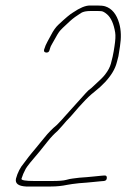

<svg xmlns="http://www.w3.org/2000/svg" viewBox="-20 -653 459 698"><path d="M74.6 25H165.5C186 25 205.6 23 224.2 19C230.5 17.7 236.6 16.7 242.7 16L267.4 13L293.7 11C302.5 10.3 311.3 9.5 320.1 8.5C329 7.5 337.4 6.7 345.5 6L357.7 5C364.5 4.3 368 0.7 368.4 -6C368.8 -12.7 365.6 -15.7 358.9 -15L346.7 -14C338.6 -13.3 330.3 -12.5 321.8 -11.5C313.3 -10.5 304.5 -9.7 295.4 -9C286.3 -8.3 277.4 -7.7 268.6 -7L244.4 -4C237.8 -3.3 229.8 -1.7 220.3 1C210.9 3.7 193.7 5 168.7 5H104.7C72.7 5 57.1 2.3 58 -3C61.5 -14.7 66.7 -26.8 73.5 -39.4C78 -47.7 95.2 -69.1 124.9 -103.5C129.8 -109.2 138.7 -120.3 151.6 -136.9C164.5 -153.5 177.5 -166.8 189.3 -177L206.1 -195.5C211.8 -201.8 216.9 -207.7 221.2 -213L236.5 -229C242 -235 247 -240.8 251.7 -246.5C256.3 -252.2 261.2 -257.8 266.4 -263.5C271.5 -269.2 276.9 -275 282.6 -281C288.3 -287 294.1 -293.5 301.6 -300.5C309 -307.5 316.2 -313.7 323 -319C352.8 -342.4 374.8 -366.1 389.2 -390C392.9 -396 396 -402.2 398.7 -408.5C401.3 -414.8 403.6 -421.5 405.3 -428.5C407.1 -435.5 408.9 -442.3 410.6 -449L416.1 -484C421.2 -516 420.3 -544 413.4 -568C403.8 -601.6 386.8 -622.3 362.3 -630C355.9 -632 345.4 -633 333.1 -633H307.3C290.3 -633 270.4 -624.5 245.3 -607.5C235.4 -601.9 217.7 -587.1 192.3 -563.2C182.5 -554.1 173.5 -541.3 165.2 -525C161.8 -518.3 157.6 -510.6 152.6 -501.8C147.6 -493 143.6 -483.4 140.4 -473C138.7 -466.3 141.1 -462.7 147.7 -462C154.3 -461.3 158.4 -464.3 160.1 -471L162.2 -478C162.8 -481.3 165.5 -487.2 170.5 -495.5C175.5 -503.8 179.7 -511.2 183 -517.5C186.3 -523.8 190.2 -530.2 194.6 -536.7C199.1 -543.2 212.6 -556.6 235.4 -577.1C245.8 -586.5 259 -596.1 274.9 -606C282.5 -610.7 293.9 -613 309.2 -613H335.6C338.6 -613 342.3 -612.8 347.5 -612.5C353.5 -612.2 360.7 -608.3 369.2 -601C383.7 -588.4 393.5 -566.4 398.7 -535C400.6 -523.7 399.7 -506.7 396.1 -484L393.4 -467C391.7 -455.8 388.3 -440.8 383.2 -421.8C379.8 -409 372.7 -395.7 362 -382C357.8 -376.7 353.2 -371.5 348 -366.5C342.9 -361.5 337.2 -356.2 331 -350.5C324.8 -344.8 318.5 -339 312.2 -333C304.7 -327.7 297.6 -321.5 291.7 -314.5C285.8 -307.5 279.3 -300.3 272.2 -292.8C265 -285.3 254 -273.1 239.2 -256.2C231.7 -247.7 223 -238 213 -227C208.6 -221.7 200 -212.2 186.5 -198.6C170 -185 155.1 -169.8 141.8 -153L125.7 -133.5C119.9 -126.5 114.7 -120.2 110.2 -114.5C105.6 -108.8 100.7 -103 95.6 -97C90.4 -91 80.9 -78.7 67 -60C53.6 -44.2 44 -25.5 38.2 -4C34.1 13.8 46.2 23.5 74.6 25Z"/></svg>

Font: Proton
Style: RgCndIt
Weight: 500
Version: Version 1.017